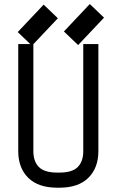

<svg xmlns="http://www.w3.org/2000/svg" viewBox="-20 -897 565 930"><path d="M134.8 -675.8 65.9 -741.7 191.4 -874.5 260.3 -808.6ZM358.4 -678.7 289.6 -744.6 415 -877.4 483.9 -811.5ZM141.6 -164.6Q141.6 -115.2 168.2 -88.1Q194.8 -61 257.8 -61H267.6Q330.1 -61 356.7 -88.1Q383.3 -115.2 383.3 -164.6V-683.6H456.5V-164.6Q456.5 -84 408.2 -35.9Q359.9 12.2 267.6 12.2H257.8Q165.5 12.2 116.9 -35.6Q68.4 -83.5 68.4 -164.6V-683.6H141.6Z"/></svg>

Font: Anka/Coder Condensed
Style: Regular
Weight: 400
Width: 4
Monospace: yes
Version: Version 1.100